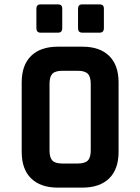

<svg xmlns="http://www.w3.org/2000/svg" viewBox="-20 -856 640 876"><path d="M146 -728V-816Q146 -836 165 -836H245Q264 -836 264 -817V-728Q264 -707 245 -707H165Q146 -707 146 -728ZM336 -728V-816Q336 -836 355 -836H435Q454 -836 454 -817V-728Q454 -707 435 -707H355Q336 -707 336 -728ZM264 -110H335Q367 -110 380.5 -123.5Q394 -137 394 -169V-474Q394 -506 380.5 -519.5Q367 -533 335 -533H264Q232 -533 219 -519.5Q206 -506 206 -474V-169Q206 -137 219 -123.5Q232 -110 264 -110ZM356 0H244Q165 0 122 -42Q79 -84 79 -163V-480Q79 -559 122 -601Q165 -643 244 -643H356Q435 -643 478 -601Q521 -559 521 -480V-163Q521 -84 478 -42Q435 0 356 0Z"/></svg>

Font: RajdhaniMono
Style: Bold
Weight: 700
Monospace: yes
Designer: Satya Rajpurohit, Jyotish Sonowal
Foundry: Indian Type Foundry
Version: Version 1.201;PS 1.0;hotconv 1.0.78;makeotf.lib2.5.61930; tt